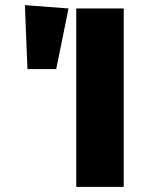

<svg xmlns="http://www.w3.org/2000/svg" viewBox="-20 -728 556 748"><path d="M77 -708 87 -459H199L247 -695ZM462 -695H277V0H462Z"/></svg>

Font: Fira Sans ExtraBold
Style: Regular
Weight: 800
Designer: bBox Type GmbH & Carrois Corporate GbR & Edenspiekermann AG
Foundry: bBox Type GmbH & Carrois Corporate GbR & Edenspiekermann AG
Version: Version 4.300;PS 004.300;hotconv 1.0.88;makeotf.lib2.5.64775